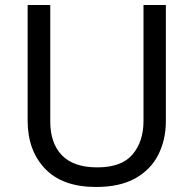

<svg xmlns="http://www.w3.org/2000/svg" viewBox="-20 -734 771 764"><path d="M640 -252Q640 -178 610 -118.5Q580 -59 518.5 -24.5Q457 10 362 10Q229 10 159.5 -62.5Q90 -135 90 -254V-714H180V-251Q180 -164 226.5 -116Q273 -68 367 -68Q464 -68 507.5 -119.5Q551 -171 551 -252V-714H640Z"/></svg>

Font: Noto Sans PhagsPa
Style: Regular
Weight: 400
Designer: Monotype Design Team
Foundry: Monotype Imaging Inc.
Version: Version 2.004; ttfautohint (v1.8.4.7-5d5b)